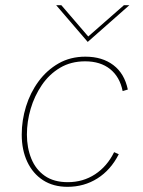

<svg xmlns="http://www.w3.org/2000/svg" viewBox="-20 -717 554 742"><path d="M241 5Q186 5 146.5 -20.5Q107 -46 85.5 -91.5Q64 -137 64 -197Q64 -252 80.5 -305.5Q97 -359 129 -402.5Q161 -446 206.5 -472Q252 -498 310 -498Q375 -498 418 -465.5Q461 -433 474 -371L454 -365Q443 -420 405.5 -450Q368 -480 309 -480Q254 -480 212 -455Q170 -430 141.5 -388Q113 -346 98.5 -296.5Q84 -247 84 -197Q84 -146 101 -104Q118 -62 153 -37.5Q188 -13 242 -13Q301 -13 347.5 -43.5Q394 -74 421 -129L439 -121Q408 -60 356.5 -27.5Q305 5 241 5ZM319 -555 197 -697H217L321 -576L459 -697H480Z"/></svg>

Font: Hanken Grotesk Thin
Style: Italic
Weight: 250
Italic angle: -8°
Designer: Alfredo Marco Pradil
Foundry: Hanken Design Co.
Version: Version 3.013